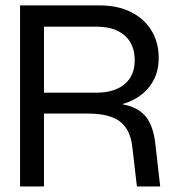

<svg xmlns="http://www.w3.org/2000/svg" viewBox="-20 -670 630 690"><path d="M295.1 -261.9Q373.1 -261.9 410.4 -233.9Q447.8 -205.9 455.3 -143.8L472 0H555.7L538.2 -153.5Q532.1 -207.7 511.7 -240.2Q491.2 -272.6 451.2 -287Q411.1 -301.4 346.6 -301.4ZM327.1 -574.1Q391.6 -574.1 427.9 -542.6Q464.1 -511 464.1 -453.4Q464.1 -398.1 427.9 -367.6Q391.6 -337 327.1 -337H138V-574.1ZM346.6 -286.6Q407.9 -286.6 453.7 -308.6Q499.6 -330.5 525 -369.8Q550.4 -409.1 550.4 -461Q550.4 -518.5 523.9 -561Q497.5 -603.5 450.1 -627Q402.7 -650.5 339.2 -650.5H52.1V0H138V-261.9H338.6Z"/></svg>

Font: Overused Grotesk Light
Style: Regular
Weight: 300
Designer: RandomMaerks
Version: Version 0.005